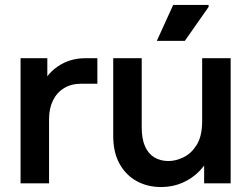

<svg xmlns="http://www.w3.org/2000/svg" viewBox="-20 -740 1015 775"><path d="M63 0V-505H171V-376L142 -378Q163 -437 212 -471Q261 -505 324 -505H373V-402H307Q268 -402 239 -384.5Q210 -367 194 -335Q178 -303 178 -259V0Z M911 -505V0H804V-129L833 -127Q817 -83 787 -51.5Q757 -20 717 -2.5Q677 15 630 15Q576 15 532.5 -8.5Q489 -32 463 -78Q437 -124 437 -192V-505H552V-226Q552 -179 565.5 -149Q579 -119 603.5 -104.5Q628 -90 660 -90Q690 -90 721.5 -105.5Q753 -121 774.5 -156Q796 -191 796 -251V-505ZM613 -575 679 -720H822V-712L726 -575Z"/></svg>

Font: Fustat
Style: Bold
Weight: 700
Designer: Mohamed Gaber, Khaled Hosny, Laura Garcia Mut
Foundry: Kief Type Foundry, Alif Type Foundry, Hard Type Foundry
Version: Version 1.007